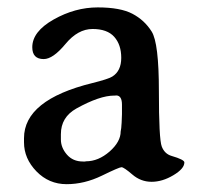

<svg xmlns="http://www.w3.org/2000/svg" viewBox="-20 -480 537 508"><path d="M302.7 -203.1Q302.7 -227.5 287.1 -227.5L284.7 -227.1H282.2Q243.7 -227.1 182.1 -192.9Q141.1 -169.9 141.1 -125V-110.8Q141.1 -89.4 157 -71Q172.9 -52.7 199.2 -52.7H205.1L207.5 -53.2Q240.2 -53.2 270 -79.1Q299.3 -105 299.3 -132.3Q301.3 -142.1 301.3 -148.9L301.8 -154.8L302.7 -177.7ZM467.8 -50.3Q467.8 -33.7 438.7 -16.4Q409.7 1 381.1 1Q352.5 1 330.1 -18.3Q307.6 -37.6 301.5 -37.6Q295.4 -37.6 249.3 -15.1Q203.1 7.3 156.2 7.3Q109.4 7.3 76.4 -26.6Q43.5 -60.5 43.5 -103.5V-114.3Q43.5 -215.8 224.6 -260.3Q265.6 -270.5 276.9 -277.3Q300.8 -292 300.8 -326.9Q300.8 -361.8 282.2 -382.6Q263.7 -403.3 224.9 -403.3Q186 -403.3 153.1 -363.5Q120.1 -323.7 95.7 -323.7Q65.4 -323.7 65.4 -355Q65.4 -396.5 122.1 -428.5Q178.7 -460.4 238.5 -460.4Q298.3 -460.4 330.3 -443.6Q362.3 -426.8 381.3 -396.5Q400.4 -366.2 400.4 -239Q400.4 -111.8 408 -92.3Q415.5 -72.8 434.1 -67.4Q467.8 -57.6 467.8 -50.3Z"/></svg>

Font: Averia Serif
Style: Regular
Weight: 500
Version: Version 1.0